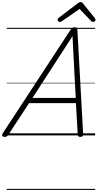

<svg xmlns="http://www.w3.org/2000/svg" viewBox="-65 -1300 937 1843"><path d="M-21 14Q-37 14 -42.5 5Q-48 -4 -39 -20L614 -1017Q622 -1029 630 -1033.5Q638 -1038 652 -1038Q665 -1038 671 -1032.5Q677 -1027 678 -1011L733 -14Q734 0 728 7Q722 14 706 14Q692 14 687 8.5Q682 3 681 -10L664 -310H214L17 -9Q7 5 0 9.5Q-7 14 -21 14ZM247 -360H662L631 -953ZM509 -1089Q500 -1089 494 -1096Q488 -1103 488 -1110Q488 -1116 490 -1119.5Q492 -1123 496 -1127L678 -1266Q688 -1274 694.5 -1277Q701 -1280 709 -1280Q716 -1280 722 -1276.5Q728 -1273 733 -1265L846 -1125Q849 -1121 850.5 -1117Q852 -1113 852 -1109Q852 -1100 843.5 -1094.5Q835 -1089 828 -1089Q822 -1089 817.5 -1091.5Q813 -1094 809 -1099L699 -1214L531 -1098Q524 -1093 519 -1091Q514 -1089 509 -1089ZM0 513H848V523H0ZM0 -20H848V0H0ZM0 -505H848V-500H0ZM0 -1033H848V-1023H0Z"/></svg>

Font: Playwrite IN Guides
Style: Regular
Weight: 400
Designer: Veronika Burian, José Scaglione
Foundry: TypeTogether
Version: Version 1.003